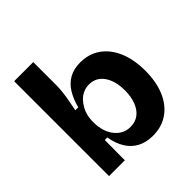

<svg xmlns="http://www.w3.org/2000/svg" viewBox="-193 -862 1023 1023"><g transform="rotate(-45 319.0 -350.5)"><path d="M384 14Q334 14 297 -5.5Q260 -25 237 -62Q214 -99 205 -152H186L185 0H66V-258V-715H210V-543Q210 -519 207 -491.5Q204 -464 198.5 -435Q193 -406 187 -375H209Q222 -425 244.5 -461.5Q267 -498 302 -517.5Q337 -537 385 -537Q451 -537 499 -503Q547 -469 573.5 -407Q600 -345 600 -260Q600 -177 574 -115.5Q548 -54 499.5 -20Q451 14 384 14ZM333 -104Q369 -104 395 -123.5Q421 -143 435 -179Q449 -215 449 -263Q449 -311 435.5 -346Q422 -381 397 -401Q372 -421 336 -421Q312 -421 292 -412Q272 -403 257 -387.5Q242 -372 231 -352.5Q220 -333 215 -312Q210 -291 210 -272V-253Q210 -230 217 -203.5Q224 -177 239.5 -154.5Q255 -132 278 -118Q301 -104 333 -104Z"/></g></svg>

Font: Bricolage Grotesque 96pt ExtraBold
Style: Bold
Weight: 700
Version: Version 1.001;gftools[0.9.33.dev8+g029e19f]